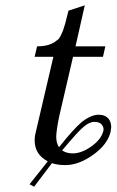

<svg xmlns="http://www.w3.org/2000/svg" viewBox="-20 -604 437 720"><path d="M293 -127.9Q275.4 -114.3 212.9 -40Q229 -28.8 252.9 -28.8Q285.6 -28.8 322.3 -54.7Q358.9 -80.6 367.2 -111.8Q371.1 -125 361.8 -136.2Q354 -147 334 -147Q314.9 -147 293 -127.9ZM113.8 -106.9 180.2 -391.1H109.9L119.1 -430.2Q168.5 -430.2 193.8 -453.1L200.2 -458Q217.8 -481.9 231.9 -544.9L236.8 -564L297.9 -584L263.2 -430.2H375L366.2 -391.1H253.9L202.1 -168Q190.9 -113.3 190.9 -90.8Q190.9 -67.4 201.2 -51.8Q255.4 -120.1 286.1 -146Q321.3 -173.8 350.1 -173.8Q375 -173.8 388.2 -157.2Q397 -145 397 -127Q397 -122.6 395 -110.8Q383.8 -62.5 329.6 -23.7Q275.4 15.1 225.1 15.1Q195.8 15.1 174.8 7.8L107.9 96.2L90.8 86.9L159.2 1Q109.9 -24.4 109.9 -78.1Q109.9 -93.8 113.8 -106.9Z"/></svg>

Font: Common Serif
Style: Italic
Weight: 400
Italic angle: -12°
Designer: Philipp H. Poll, Khaled Hosny
Foundry: Stefan Peev, Context Ltd.
Version: Version 1.026